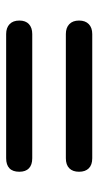

<svg xmlns="http://www.w3.org/2000/svg" viewBox="136 -608 327 640"><g transform="rotate(90 300.0 -287.5)"><path d="M93 -343Q72 -343 60 -354.5Q48 -366 48 -387Q48 -408 60 -419.5Q72 -431 93 -431H507Q529 -431 540.5 -419.5Q552 -408 552 -387Q552 -366 540.5 -354.5Q529 -343 507 -343ZM93 -144Q72 -144 60 -155.5Q48 -167 48 -188Q48 -209 60 -220Q72 -231 93 -231H507Q529 -231 540.5 -220Q552 -209 552 -188Q552 -166 540.5 -155Q529 -144 507 -144Z"/></g></svg>

Font: Nunito ExtraLight
Style: Regular
Weight: 200
Designer: Vernon Adams
Foundry: Vernon Adams
Version: Version 3.602